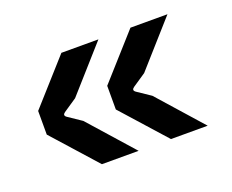

<svg xmlns="http://www.w3.org/2000/svg" viewBox="-70 -520 701 580"><g transform="rotate(-20 280.5 -230.0)"><path d="M392 -51H510L384 -193L341 -222C334 -227 334 -232 341 -237L384 -266L511 -409H392L266 -268V-192ZM170 -51H288L162 -193L119 -222C112 -227 112 -232 119 -237L162 -266L289 -409H170L44 -268V-192Z"/></g></svg>

Font: Finlandica Medium
Style: Regular
Weight: 500
Designer: Niklas Ekholm, Juho Hiilivirta, Jaakko Suomalainen
Foundry: Helsinki Type Studio
Version: Version 2.000;Glyphs 3.2 (3202)